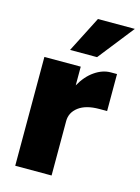

<svg xmlns="http://www.w3.org/2000/svg" viewBox="-111 -788 623 852"><g transform="rotate(15 200.0 -362.0)"><path d="M400.5 -724 271 -559.5H147L231 -724ZM45 -500H212V-414Q237.5 -460 273.8 -485Q310 -510 347.5 -510H376V-340H340.5Q279 -340 245.5 -314.8Q212 -289.5 212 -250V0H45Z"/></g></svg>

Font: Overused Grotesk ExtraBold
Style: Regular
Weight: 800
Version: Version 0.004